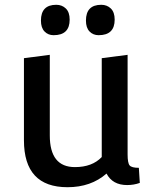

<svg xmlns="http://www.w3.org/2000/svg" viewBox="-20 -770 658 802"><path d="M403 -750Q427 -750 443 -734.5Q459 -719 459 -688Q459 -623 392 -623Q369 -623 354 -638.5Q339 -654 339 -684Q339 -750 403 -750ZM215 -750Q239 -750 255 -734.5Q271 -719 271 -688Q271 -623 204 -623Q181 -623 166 -638.5Q151 -654 151 -684Q151 -750 215 -750ZM513 -541V-125Q513 -89 521.5 -79Q530 -69 560 -69L564 -6Q539 3 511 3Q450 3 425 -45Q360 12 262 12Q80 12 80 -184V-527L188 -541V-204Q188 -72 293 -72Q365 -72 405 -114V-527Z"/></svg>

Font: Convergence
Style: Regular
Weight: 400
Designer: Nicolas Silva and John Vargas
Foundry: Nicolas Silva and Jonh Vargas
Version: Version 1.002